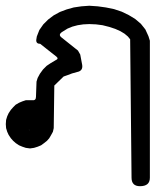

<svg xmlns="http://www.w3.org/2000/svg" viewBox="-24 -517 544 665"><path d="M245.1 -429.7 226.6 -424.8 210 -418 189.5 -405.3Q177.7 -396.5 188.5 -387.7L246.1 -341.8L253.9 -328.1L260.7 -292Q263.7 -271.5 243.2 -267.6L225.6 -262.7L210 -256.8L196.3 -252L164.1 -220.7L162.1 -73.2L159.2 -60.5L153.3 -49.8L146.5 -38.1L138.7 -29.3L128.9 -21.5L118.2 -13.7L106.4 -8.8L93.8 -4.9L80.1 -2.9L65.4 -4.9L53.7 -8.8L42 -13.7L30.3 -21.5L21.5 -29.3L13.7 -38.1L5.9 -49.8L1 -60.5L-2.9 -73.2L-3.9 -86.9L-2.9 -101.6L1 -114.3L5.9 -125L13.7 -136.7L21.5 -145.5L30.3 -154.3L42 -161.1L53.7 -166L65.4 -169.9H86.9Q100.6 -168 100.6 -181.6L102.5 -234.4L106.4 -247.1L114.3 -261.7L125 -276.4L137.7 -289.1L152.3 -298.8L168.9 -308.6Q180.7 -313.5 170.9 -321.3L152.3 -335.9L115.2 -365.2Q100.6 -365.2 101.6 -378.9L103.5 -390.6L112.3 -413.1L126 -432.6L142.6 -449.2L162.1 -463.9L183.6 -475.6L207 -484.4L231.4 -491.2L257.8 -495.1L285.2 -497.1L314.5 -495.1L342.8 -491.2L371.1 -485.4L397.5 -476.6L421.9 -464.8L444.3 -451.2L463.9 -434.6L479.5 -415L490.2 -391.6L495.1 -376V98.6Q495.1 127.9 460.9 127.9Q431.6 127.9 431.6 98.6L426.8 -380.9L418.9 -390.6L407.2 -400.4L392.6 -409.2L375 -417L354.5 -423.8L331.1 -429.7L308.6 -432.6L285.2 -433.6L264.6 -432.6ZM80.1 -66.4 75.2 -67.4 78.1 -66.4Z"/></svg>

Font: B2 Hana
Style: Regular
Weight: 500
Version: 2020-08-05; (max)